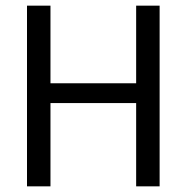

<svg xmlns="http://www.w3.org/2000/svg" viewBox="-20 -659 660 679"><path d="M158.5 0H75.5V-639H158.5ZM544.5 0H461.5V-639H544.5ZM123 -364.5H494.5V-294.5H123Z"/></svg>

Font: Anek Tamil
Style: Regular
Weight: 400
Designer: Aadarsh Rajan (Tamil), Yesha Goshar (Latin)
Foundry: Ek Type
Version: Version 1.003